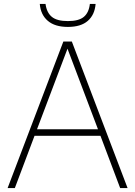

<svg xmlns="http://www.w3.org/2000/svg" viewBox="-20 -950 683 970"><path d="M587 0 487.5 -264H154.5L55 0H18.5L300 -740H343L624.5 0ZM167 -297H475L321 -704ZM181 -930H210Q216 -886 242 -864.8Q268 -843.5 323 -843.5Q378 -843.5 403.5 -864.8Q429 -886 434 -930H463Q458.5 -875 423.5 -844.5Q388.5 -814 323 -814Q257.5 -814 221.5 -844.8Q185.5 -875.5 181 -930Z"/></svg>

Font: Encode Sans Thin
Style: Regular
Weight: 250
Designer: Multiple Designers
Foundry: Impallari Type
Version: Version 2.000